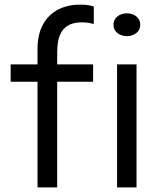

<svg xmlns="http://www.w3.org/2000/svg" viewBox="-20 -809 692 829"><path d="M142 0V-456H26V-531H142V-599.5Q142 -635 150.2 -664.8Q158.5 -694.5 174.2 -717.5Q190 -740.5 212.5 -756.5Q235 -772.5 263.8 -780.8Q292.5 -789 326.5 -789Q351 -789 365.5 -786Q380 -783 385 -780.5V-705.5Q379 -707.5 365 -710Q351 -712.5 335 -712.5Q301 -712.5 279.8 -702Q258.5 -691.5 247 -673.2Q235.5 -655 231.2 -632Q227 -609 227 -584V-531H382V-456H227V0ZM485.5 0V-531H569.5V0ZM528 -653Q504.5 -653 487.2 -666.2Q470 -679.5 470 -702.5Q470 -725 487.2 -738.2Q504.5 -751.5 528 -751.5Q551.5 -751.5 568.5 -738.2Q585.5 -725 585.5 -702.5Q585.5 -679.5 568.5 -666.2Q551.5 -653 528 -653Z"/></svg>

Font: Epilogue
Style: Regular
Weight: 400
Designer: Tyler Finck
Foundry: Etcetera Type Co
Version: Version 2.112